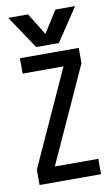

<svg xmlns="http://www.w3.org/2000/svg" viewBox="-77 -684 420 726"><g transform="rotate(-10 133.0 -321.5)"><path d="M25 -426V-485H251V-426L84 -59H251V0H15V-59L182 -426ZM180 -516H93L8 -643H84L136 -559L189 -643H265Z"/></g></svg>

Font: Teko Light
Style: Regular
Weight: 300
Designer: Manushi Parikh, Jonny Pinhorn
Foundry: Indian Type Foundry
Version: Version 1.105;PS 1.0;hotconv 1.0.78;makeotf.lib2.5.61930; tt